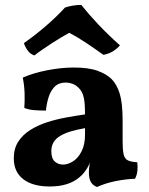

<svg xmlns="http://www.w3.org/2000/svg" viewBox="-20 -737 593 766"><path d="M367 9Q349.4 2.2 342 -11.7Q334.6 -25.6 334.6 -48.8Q334.6 -61.4 337.1 -78.7Q339.6 -96 345 -111.4L348.2 -115Q340.4 -87 327.2 -65.2Q314 -43.4 295.8 -28.8Q275.2 -11.4 245.9 -2.2Q216.6 7 178.4 7Q110.6 7 72.8 -22.1Q35 -51.2 35 -105.6Q35 -144 52.6 -171.5Q70.2 -199 100.3 -218.1Q130.4 -237.2 167.3 -249.1Q204.2 -261 243.5 -268.2Q282.8 -275.4 319.2 -280.6Q319.2 -308.4 317.4 -327.2Q315.6 -346 310.8 -359.5Q306 -373 297 -383Q285.6 -396.2 271 -401.9Q256.4 -407.6 241.6 -407.6Q214.6 -407.6 198.3 -391.3Q182 -375 174 -349.5Q166 -324 163.2 -295.8Q137.8 -295.8 116 -297.6Q94.2 -299.4 77 -306.4Q79 -333.2 78.1 -364.5Q77.2 -395.8 70.8 -427.4Q113.2 -446 168.8 -456.8Q224.4 -467.6 274.4 -467.6Q334.8 -467.6 370.6 -454.1Q406.4 -440.6 424.8 -421.8Q446 -401 457.6 -363.5Q469.2 -326 469.2 -256V-172.4Q469.2 -139.6 473.2 -121.7Q477.2 -103.8 489.8 -97.4Q502.4 -91 527.6 -89.6Q530 -72.4 528.1 -55.2Q526.2 -38 518.6 -23.8Q480.4 -22.4 440.9 -14.4Q401.4 -6.4 367 9ZM231 -80.4Q251.2 -80.4 271.5 -93.4Q291.8 -106.4 305.5 -133.2Q319.2 -160 319.2 -200.4V-225.8Q288.4 -220.4 263.6 -213.1Q238.8 -205.8 221.1 -195.4Q203.4 -185 194.1 -170Q184.8 -155 184.8 -133.4Q184.8 -104.8 198.6 -92.6Q212.4 -80.4 231 -80.4ZM117.2 -515.8Q100 -521.6 89.3 -537.2Q78.6 -552.8 75.6 -565.2Q116.6 -593.6 160.9 -631.5Q205.2 -669.4 239.2 -706.8Q253.2 -711.8 270.6 -714.6Q288 -717.4 304.2 -717.4Q333.6 -680.4 372.4 -639.3Q411.2 -598.2 458.6 -556Q447 -542.8 431.2 -532.7Q415.4 -522.6 392.6 -518.2Q362.4 -540 325.9 -564.5Q289.4 -589 256.2 -606Q243.6 -599.4 224.9 -588.2Q206.2 -577 186 -563.9Q165.8 -550.8 147.5 -538.1Q129.2 -525.4 117.2 -515.8Z"/></svg>

Font: Vollkorn
Style: Regular
Weight: 400
Designer: Friedrich Althausen
Foundry: Friedrich Althausen
Version: Version 4.104